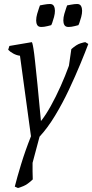

<svg xmlns="http://www.w3.org/2000/svg" viewBox="-20 -679 462 961"><path d="M70 262 54 255Q65 211 85.5 143.5Q106 76 135 3L80 -400Q63 -402 46.5 -411Q30 -420 21 -430L27 -449L139 -468Q140 -468 142 -462Q144 -456 147.5 -435Q151 -414 155.5 -371.5Q160 -329 167.5 -256.5Q175 -184 185 -73Q209 -103 234.5 -149Q260 -195 283.5 -247.5Q307 -300 325 -350Q332 -394 337 -433Q363 -456 382.5 -462Q402 -468 407 -468L422 -459Q407 -419 382 -358.5Q357 -298 325 -230Q293 -162 255.5 -100Q218 -38 178 5L143 136Q143 158 143 179Q143 200 144 219Q118 244 97 252.5Q76 261 70 262ZM323 -544Q308 -544 302.5 -553.5Q297 -563 297 -576Q297 -592 302 -609.5Q307 -627 311.5 -639.5Q316 -652 316 -652Q316 -652 334.5 -655.5Q353 -659 366 -659Q380 -659 385.5 -649Q391 -639 391 -625Q391 -611 386.5 -594Q382 -577 377.5 -565Q373 -553 372 -553Q372 -553 354.5 -548.5Q337 -544 323 -544ZM187 -544Q172 -544 166.5 -553.5Q161 -563 161 -576Q161 -592 166 -609.5Q171 -627 175.5 -639.5Q180 -652 180 -652Q180 -652 198.5 -655.5Q217 -659 230 -659Q244 -659 249.5 -649Q255 -639 255 -625Q255 -611 250.5 -594Q246 -577 241.5 -565Q237 -553 236 -553Q236 -553 218.5 -548.5Q201 -544 187 -544Z"/></svg>

Font: Mate
Style: Italic
Weight: 400
Italic angle: -10.8°
Designer: Eduardo Rodriguez Tunni
Foundry: Eduardo Rodriguez Tunni
Version: Version 1.003; ttfautohint (v1.8.4.7-5d5b);gftools[0.9.24]